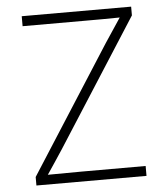

<svg xmlns="http://www.w3.org/2000/svg" viewBox="-52 -775 719 822"><g transform="rotate(-5 307.5 -364.0)"><path d="M71.3 0H544.4V-42.5H267.6C219.7 -42.5 171.9 -42 124 -41.5C147 -75.7 170.4 -110.4 192.9 -145L542 -689.9V-727.5H71.8V-684.6H340.8C390.6 -684.6 439.5 -684.6 489.3 -685.5C465.8 -650.9 442.4 -615.7 419.9 -581.1L71.3 -36.6Z"/></g></svg>

Font: Raveo ExtraLight
Style: Regular
Weight: 200
Designer: Jakub Foglar, Rasmus Andersson (Inter)
Foundry: Jakubfoglar.com
Version: Version 1.100;Glyphs 3.2.3 (3260)